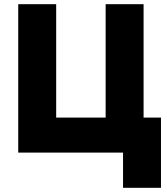

<svg xmlns="http://www.w3.org/2000/svg" viewBox="-20 -728 795 916"><path d="M567 168V0H67V-708H248V-167H484V-708H665V-167H748V168Z"/></svg>

Font: Onest Black
Style: Regular
Weight: 900
Designer: Dmitri Voloshin, Andrey Kudryavtsev
Foundry: Dmitri Voloshin, Andrey Kudryavtsev
Version: Version 1.000;gftools[0.9.33]